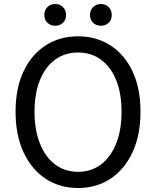

<svg xmlns="http://www.w3.org/2000/svg" viewBox="-20 -929 782 962"><path d="M371 13Q279 13 208.5 -33.5Q138 -80 98 -166Q58 -252 58 -369Q58 -487 98 -571.5Q138 -656 208.5 -701.5Q279 -747 371 -747Q463 -747 533.5 -701.5Q604 -656 644 -571.5Q684 -487 684 -369Q684 -252 644 -166Q604 -80 533.5 -33.5Q463 13 371 13ZM371 -68Q437 -68 486 -105Q535 -142 562 -210Q589 -278 589 -369Q589 -461 562 -527.5Q535 -594 486 -630Q437 -666 371 -666Q305 -666 256 -630Q207 -594 180 -527.5Q153 -461 153 -369Q153 -278 180 -210Q207 -142 256 -105Q305 -68 371 -68ZM257 -800Q233 -800 217.5 -815Q202 -830 202 -854Q202 -878 217.5 -893.5Q233 -909 257 -909Q280 -909 295.5 -893.5Q311 -878 311 -854Q311 -830 295.5 -815Q280 -800 257 -800ZM486 -800Q462 -800 446.5 -815Q431 -830 431 -854Q431 -878 446.5 -893.5Q462 -909 486 -909Q509 -909 524.5 -893.5Q540 -878 540 -854Q540 -830 524.5 -815Q509 -800 486 -800Z"/></svg>

Font: Source Han Sans SC
Style: Regular
Weight: 400
Designer: Ryoko NISHIZUKA 西塚涼子 (kana, bopomofo & ideographs); Paul D. Hunt (Latin, Greek & Cyrillic); Sandoll Communications 산돌커뮤니
Foundry: Adobe
Version: Version 2.002;hotconv 1.0.116;makeotfexe 2.5.65601; ttfautoh